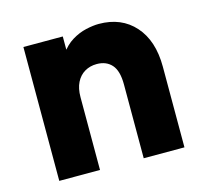

<svg xmlns="http://www.w3.org/2000/svg" viewBox="-80 -593 732 683"><g transform="rotate(-15 286.0 -251.5)"><path d="M58 0V-493H203V-355H163Q173 -402 193 -431Q213 -460 238.5 -475.5Q264 -491 290.5 -497Q317 -503 338 -503Q421 -503 470 -448Q519 -393 519 -297V0H369V-272Q369 -322 349 -344.5Q329 -367 294 -367Q269 -367 249.5 -355.5Q230 -344 219 -322Q208 -300 208 -268V0Z"/></g></svg>

Font: SUSE Thin ExtraBold
Style: Regular
Weight: 800
Version: Version 1.000